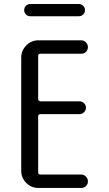

<svg xmlns="http://www.w3.org/2000/svg" viewBox="-20 -930 540 950"><path d="M129.9 -910.2H370.1Q382.8 -910.2 391.6 -901.4Q400.4 -892.6 400.4 -879.9Q400.4 -867.2 391.6 -858.4Q382.8 -849.6 370.1 -849.6H129.9Q117.2 -849.6 108.4 -858.4Q99.6 -867.2 99.6 -879.9Q99.6 -892.6 108.4 -901.4Q117.2 -910.2 129.9 -910.2ZM169.9 0Q134.8 0 109.9 -24.9Q85 -49.8 85 -85V-644.5Q85 -679.7 109.9 -705.1Q134.8 -730.5 169.9 -730.5H381.8Q395.5 -730.5 405.3 -720.2Q415 -710 415 -696.8Q415 -683.6 405.8 -673.8Q396.5 -664.1 381.8 -664.1H179.7Q168.9 -664.1 168.9 -653.3V-440.4Q168.9 -429.7 179.7 -428.7H373Q385.7 -428.7 395.5 -419.4Q405.3 -410.2 405.3 -397Q405.3 -383.8 395.5 -374.5Q385.7 -365.2 373 -365.2H179.7Q168.9 -365.2 168.9 -353.5V-77.1Q168.9 -66.4 179.7 -66.4H381.8Q395.5 -66.4 405.3 -56.2Q415 -45.9 415 -32.7Q415 -19.5 405.8 -9.8Q396.5 0 381.8 0Z"/></svg>

Font: Rounded-X Mgen+ 1mn regular
Style: Regular
Weight: 400
Designer: [Source Han Sans]
Ryoko NISHIZUKA  (kana & ideographs); Paul D. Hunt (Latin, Greek & Cyrillic); Wenlong ZHANG  (bopomofo
Version: Version 1.059.20150602